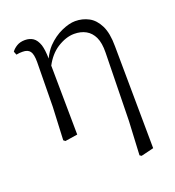

<svg xmlns="http://www.w3.org/2000/svg" viewBox="-133 -631 857 941"><g transform="rotate(-20 295.5 -160.0)"><path d="M110 3 118 -169 121 -402Q121 -442 109.5 -457.5Q98 -473 71 -473Q63 -473 55 -472.5Q47 -472 38 -470L31 -488Q41 -502 58.5 -512.5Q76 -523 101 -523Q126 -523 143.5 -511Q161 -499 171 -470Q179 -444 180 -398Q195 -430 217 -454Q252 -490 292.5 -508Q333 -526 364 -526Q402 -526 434 -509Q466 -492 486 -452Q506 -412 506 -343L511 190L445 206L436 200L445 24L452 -330Q453 -380 439 -410Q425 -440 399 -454.5Q373 -469 338 -469Q295 -469 248 -439Q207 -412 180 -361L184 0L119 10Z"/></g></svg>

Font: Early Summer Mincho Light
Style: Regular
Weight: 300
Designer: GuiWonder
Version: Version 1.002